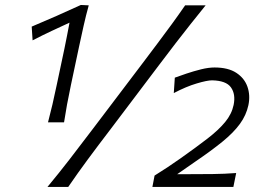

<svg xmlns="http://www.w3.org/2000/svg" viewBox="-20 -734 1034 754"><path d="M168.5 -253.5Q178 -289.5 186 -324Q194 -358.5 203 -401.5L233 -543Q238 -568 243.2 -593.8Q248.5 -619.5 253 -645Q219.5 -629.5 183.5 -612.8Q147.5 -596 108 -575.5L104.5 -629.5Q153.5 -650 201.5 -671.2Q249.5 -692.5 297.5 -714.5L328.5 -713Q317.5 -673.5 308.5 -633.2Q299.5 -593 290.5 -551L258.5 -400Q249.5 -357 243.2 -323.2Q237 -289.5 231.5 -253.5ZM166.5 0Q212.5 -55.5 253.2 -108.2Q294 -161 345.5 -229L534.5 -478.5Q570.5 -526 599.5 -564.8Q628.5 -603.5 654.5 -639Q680.5 -674.5 707 -713H787.5Q756.5 -674.5 728.2 -639Q700 -603.5 670.2 -564.8Q640.5 -526 604.5 -478.5L416 -229Q364 -161 325 -108.2Q286 -55.5 248 0ZM578.5 0 587 -44.5Q612 -60 638 -77.2Q664 -94.5 689.5 -112.5Q751 -156 794.8 -189.8Q838.5 -223.5 864.2 -254.8Q890 -286 897.5 -322Q906 -364 887 -390.8Q868 -417.5 812.5 -418.5Q793.5 -418.5 752.2 -406.2Q711 -394 662.5 -368.5L666.5 -429Q685 -436 712.8 -445.2Q740.5 -454.5 769.8 -461.8Q799 -469 822.5 -469Q876 -469 908 -448Q940 -427 951.8 -393.2Q963.5 -359.5 955.5 -321Q947 -281.5 922.2 -247.5Q897.5 -213.5 854 -178Q810.5 -142.5 746.5 -99L676 -50H722.5Q768.5 -50 815 -50.5Q861.5 -51 907.5 -54.5L896.5 0Z"/></svg>

Font: Commissioner Flair Light
Style: Italic
Weight: 300
Italic angle: -12°
Designer: Kostas Bartsokas
Foundry: Kostas Bartsokas
Version: Version 1.000; ttfautohint (v1.8.3)